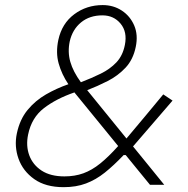

<svg xmlns="http://www.w3.org/2000/svg" viewBox="-20 -746 758 775"><path d="M237 9.5Q164 9.5 118.2 -23Q72.5 -55.5 54.8 -105.2Q37 -155 48 -207.5Q60 -264 91.2 -302Q122.5 -340 165.5 -364.8Q208.5 -389.5 256 -406Q229 -446 216.8 -489.8Q204.5 -533.5 215.5 -585Q230 -651.5 279.8 -688.5Q329.5 -725.5 394.5 -725.5Q438 -725.5 471.8 -703.2Q505.5 -681 521.8 -643Q538 -605 528 -557Q517.5 -505.5 486.8 -472.8Q456 -440 414.8 -419Q373.5 -398 332 -382L490.5 -187Q529.5 -233.5 565.8 -276.8Q602 -320 639 -365L676.5 -340Q635 -292 595.5 -246Q556 -200 517 -155Q549 -115.5 580.5 -77Q612 -38.5 643 0H585.5Q562 -28.5 537.2 -59Q512.5 -89.5 487.5 -120H479Q439 -78 403 -49.2Q367 -20.5 327.2 -5.5Q287.5 9.5 237 9.5ZM261.5 -579Q252.5 -536 263.8 -496.5Q275 -457 306.5 -414Q349.5 -430.5 386.8 -448.8Q424 -467 449.8 -494.2Q475.5 -521.5 484 -564.5Q494.5 -617 466.8 -650.5Q439 -684 393.5 -684Q341.5 -684 307 -655.5Q272.5 -627 261.5 -579ZM93.5 -203Q84 -157.5 98.2 -119Q112.5 -80.5 148.2 -57.2Q184 -34 240 -34Q282 -34 316.5 -46.5Q351 -59 384.5 -86Q418 -113 457 -156.5L283.5 -369Q282 -371 280.5 -373Q206.5 -347.5 157 -309.2Q107.5 -271 93.5 -203Z"/></svg>

Font: Commissioner ExtraLight
Style: Italic
Weight: 200
Italic angle: -12°
Designer: Kostas Bartsokas
Foundry: Kostas Bartsokas
Version: Version 1.000; ttfautohint (v1.8.3)